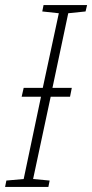

<svg xmlns="http://www.w3.org/2000/svg" viewBox="-39 -734 362 754"><path d="M-19 0H151L156 -25L91 -31L160 -354H236L243 -389H167L229 -682L297 -689L303 -714H132L127 -689L192 -682L129 -389H54L46 -354H122L54 -31L-14 -25Z"/></svg>

Font: Noto Sans SemiCondensed ExtraLight
Style: Italic
Weight: 200
Width: 4
Italic angle: -12°
Designer: Monotype Design Team
Foundry: Monotype Imaging Inc.
Version: Version 2.013